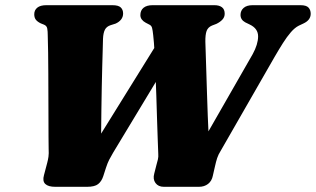

<svg xmlns="http://www.w3.org/2000/svg" viewBox="-20 -720 1218 740"><path d="M593.5 -565.5 639 -501 416 -131.5Q407 -116.5 400.8 -104.2Q394.5 -92 388.5 -73.5L378 -41Q371.5 -21 358.2 -10.5Q345 0 315.5 0H193Q166 0 154.5 -11Q143 -22 149.5 -45L162 -92.5Q165 -103.5 166.8 -116Q168.5 -128.5 167.5 -145.5Q167 -161.5 167 -192.2Q167 -223 166.8 -262.8Q166.5 -302.5 166.5 -346.8Q166.5 -391 166.2 -434.8Q166 -478.5 165.5 -517.2Q165 -556 164 -584Q164 -598.5 162.2 -609.5Q160.5 -620.5 149.5 -625L137 -630Q124.5 -636 118.2 -644Q112 -652 112 -665Q112 -681 123.8 -690.5Q135.5 -700 158.5 -700H413Q436.5 -700 445.5 -691.2Q454.5 -682.5 454.5 -668Q454.5 -655 446.8 -645Q439 -635 425.5 -629L406.5 -623Q391 -618 384.5 -605.8Q378 -593.5 377 -570.5Q376.5 -553.5 375.8 -525.5Q375 -497.5 374 -461.8Q373 -426 372.2 -384.5Q371.5 -343 370.8 -298.5Q370 -254 369.8 -208.8Q369.5 -163.5 370 -120.5L312 -112ZM907 -662.5Q907 -679 919 -689.5Q931 -700 953.5 -700H1138Q1160.5 -700 1169 -690.8Q1177.5 -681.5 1177.5 -667Q1177.5 -642.5 1149.5 -629.5L1131.5 -621Q1116.5 -613.5 1101.2 -596Q1086 -578.5 1070.5 -554Q1055 -529.5 1038.5 -501L831 -139.5Q821.5 -124.5 817 -110.8Q812.5 -97 808 -76.5L800.5 -43.5Q796.5 -22.5 782 -11.2Q767.5 0 746.5 0H611.5Q590 0 579.2 -14.8Q568.5 -29.5 574.5 -51L583 -84.5Q586 -94.5 588.5 -105.2Q591 -116 590 -126.5Q589 -150 587.8 -185.5Q586.5 -221 585.2 -263.5Q584 -306 582.5 -351.2Q581 -396.5 579.2 -439.8Q577.5 -483 575.5 -520.5Q573.5 -558 570.5 -584Q568.5 -603.5 566 -612.8Q563.5 -622 554 -626L541.5 -632.5Q532 -637.5 526.5 -645Q521 -652.5 521 -661.5Q521 -680 533.2 -690Q545.5 -700 568 -700H806.5Q825 -700 835.5 -692Q846 -684 846 -667Q846 -654 837.2 -644.5Q828.5 -635 814 -628L797 -621.5Q781.5 -615 776.2 -600.5Q771 -586 771.5 -558.5Q772 -542.5 773 -512.2Q774 -482 775.2 -443Q776.5 -404 777.8 -360.2Q779 -316.5 780.8 -272.8Q782.5 -229 784.5 -189.5Q786.5 -150 788.5 -119.5L732 -124L954 -511.5Q974.5 -549 974.8 -579.5Q975 -610 942.5 -625.5L925 -634Q907 -644 907 -662.5Z"/></svg>

Font: Fraunces Wonky
Style: Italic
Weight: 900
Italic angle: -16°
Version: Version 1.000;[b76b70a41]